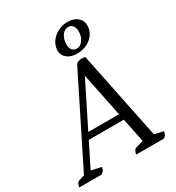

<svg xmlns="http://www.w3.org/2000/svg" viewBox="-238 -1012 1046 1138"><g transform="rotate(-30 285.0 -442.5)"><path d="M-32 0Q-29 -16 -24 -25Q-19 -34 -11 -36L45 -54L18 -28L321 -636Q325 -644 332.5 -648Q340 -652 348.5 -653.5Q357 -655 363 -655Q370 -655 376 -654Q382 -653 386 -651L513 -30L492 -55L570 -38Q568 -24 563.5 -16Q559 -8 548 0H357Q361 -16 366 -25Q371 -34 379 -36L444 -54L435 -34L323 -582L341 -583L64 -28L65 -56L146 -38Q143 -24 138 -16Q133 -8 121 0ZM143 -216 160 -258H404L409 -216ZM355 -693Q313 -693 287.5 -713.5Q262 -734 262 -766Q262 -798 280.5 -825Q299 -852 330 -868.5Q361 -885 396 -885Q439 -885 464.5 -864Q490 -843 490 -808Q490 -776 472 -749.5Q454 -723 423.5 -708Q393 -693 355 -693ZM367 -720Q393 -720 410.5 -744.5Q428 -769 428 -804Q428 -827 417 -842Q406 -857 386 -857Q361 -857 343.5 -832.5Q326 -808 326 -770Q326 -747 337 -733.5Q348 -720 367 -720Z"/></g></svg>

Font: Petrona
Style: Italic
Weight: 400
Italic angle: -9°
Designer: Ringo R. Seeber
Foundry: Ringo R. Seeber
Version: Version 2.001; ttfautohint (v1.8.3)